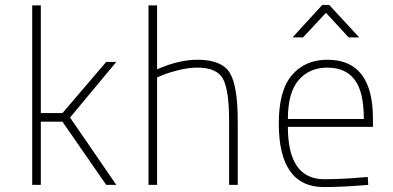

<svg xmlns="http://www.w3.org/2000/svg" viewBox="-20 -752 1597 781"><path d="M146 0H111V-730H146V-292H234L412 -500H453L265 -274L453 0H412L234 -257H146Z M619 0H584V-730H619V-470Q707 -509 783 -509Q882 -509 914.5 -456Q947 -403 947 -260V0H912V-258Q912 -384 887.5 -430.5Q863 -477 783 -477Q748 -477 707 -467Q666 -457 643 -447L619 -437Z M1299 -23Q1330 -23 1374.5 -25Q1419 -27 1448 -30L1476 -32L1478 0Q1371 9 1298 9Q1114 9 1114 -250Q1114 -384 1167.5 -446.5Q1221 -509 1312 -509Q1497 -509 1497 -269V-236H1151Q1151 -23 1299 -23ZM1151 -268H1460Q1460 -379 1422.5 -428Q1385 -477 1312 -477Q1239 -477 1195 -426.5Q1151 -376 1151 -268ZM1170 -600 1291 -732H1319L1441 -600H1398L1306 -700L1213 -600Z"/></svg>

Font: TitilliumMaps29L
Style: 1 wt
Weight: 100
Designer: Campivisivi
Foundry: Accademia di Belle Arti di Urbino and students of MA course of Visual design
Version: Version 001.001